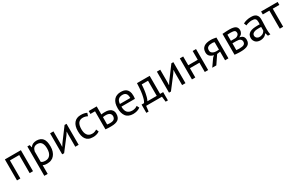

<svg xmlns="http://www.w3.org/2000/svg" viewBox="229 -2086 5961 3866"><g transform="rotate(-30 3209.5 -152.5)"><path d="M369.1 0Q388.7 0 447.3 0Q447.3 -122.1 447.3 -488.3Q354.5 -488.3 75.2 -488.3Q75.2 -366.2 75.2 0Q94.7 0 153.3 0Q153.3 -105.5 153.3 -419.9Q207 -419.9 369.1 -419.9Q369.1 -315.4 369.1 0Z M597.7 195.3Q617.2 195.3 675.8 195.3Q675.8 144.5 675.8 -7.8Q687.5 -2 699.2 2Q710 5.9 720.7 7.8Q731.4 9.8 745.1 10.7Q759.8 11.7 778.3 11.7Q803.7 11.7 826.2 6.8Q849.6 2.9 870.1 -6.8Q890.6 -15.6 909.2 -28.3Q926.8 -42 941.4 -59.6Q956.1 -76.2 966.8 -96.7Q978.5 -117.2 986.3 -142.6Q994.1 -167 999 -195.3Q1002.9 -222.7 1002.9 -253.9Q1002.9 -319.3 991.2 -366.2Q978.5 -413.1 955.1 -441.4Q930.7 -470.7 894.5 -484.4Q857.4 -499 808.6 -499Q786.1 -499 765.6 -494.1Q745.1 -490.2 727.5 -481.4Q710 -472.7 695.3 -460Q680.7 -446.3 669.9 -429.7Q668.9 -429.7 666 -429.7Q662.1 -444.3 651.4 -488.3Q637.7 -488.3 597.7 -488.3Q597.7 -445.3 597.7 -360.4Q597.7 -274.4 597.7 -146.5Q597.7 -18.6 597.7 67.4Q597.7 153.3 597.7 195.3ZM853.5 -418.9Q865.2 -412.1 875 -403.3Q885.7 -394.5 892.6 -382.8Q899.4 -371.1 905.3 -357.4Q911.1 -342.8 915 -327.1Q918 -311.5 919.9 -293Q921.9 -274.4 921.9 -254.9Q921.9 -206.1 912.1 -168.9Q901.4 -130.9 881.8 -106.4Q862.3 -82 835.9 -69.3Q809.6 -56.6 775.4 -56.6Q756.8 -56.6 741.2 -58.6Q726.6 -59.6 715.8 -63.5Q704.1 -67.4 694.3 -72.3Q684.6 -77.1 675.8 -85Q675.8 -166 675.8 -327.1Q681.6 -353.5 691.4 -373Q701.2 -391.6 715.8 -405.3Q730.5 -418.9 750 -424.8Q769.5 -431.6 794.9 -431.6Q812.5 -431.6 827.1 -427.7Q841.8 -424.8 853.5 -418.9Z M1430.7 0Q1450.2 0 1508.8 0Q1508.8 -122.1 1508.8 -488.3Q1497.1 -488.3 1462.9 -488.3Q1408.2 -414.1 1243.2 -193.4Q1233.4 -178.7 1205.1 -132.8Q1204.1 -132.8 1201.2 -132.8Q1202.1 -147.5 1204.1 -190.4Q1204.1 -264.6 1204.1 -488.3Q1184.6 -488.3 1126 -488.3Q1126 -366.2 1126 0Q1136.7 0 1170.9 0Q1225.6 -72.3 1390.6 -287.1Q1400.4 -302.7 1430.7 -349.6Q1431.6 -349.6 1433.6 -349.6Q1432.6 -335 1430.7 -289.1Q1430.7 -216.8 1430.7 0Z M1966.8 -91.8Q1958 -84 1946.3 -78.1Q1934.6 -72.3 1920.9 -67.4Q1907.2 -61.5 1891.6 -58.6Q1876 -56.6 1858.4 -56.6Q1837.9 -56.6 1820.3 -60.5Q1802.7 -64.5 1789.1 -72.3Q1775.4 -79.1 1763.7 -89.8Q1752.9 -99.6 1744.1 -113.3Q1735.4 -127 1729.5 -141.6Q1723.6 -156.2 1719.7 -172.9Q1715.8 -189.5 1714.8 -207Q1712.9 -224.6 1712.9 -244.1Q1712.9 -337.9 1747.1 -384.8Q1782.2 -431.6 1851.6 -431.6Q1867.2 -431.6 1881.8 -429.7Q1896.5 -427.7 1910.2 -423.8Q1923.8 -419.9 1935.5 -415Q1948.2 -410.2 1960 -404.3Q1960 -404.3 1960 -405.3Q1960 -405.3 1960 -406.2Q1960 -406.2 1960.9 -407.2Q1960.9 -407.2 1960.9 -408.2Q1960.9 -408.2 1960.9 -409.2Q1960.9 -410.2 1961.9 -411.1Q1961.9 -411.1 1961.9 -412.1Q1961.9 -412.1 1962.9 -413.1Q1962.9 -413.1 1962.9 -414.1Q1962.9 -414.1 1962.9 -415Q1962.9 -415 1963.9 -416Q1963.9 -416 1963.9 -417Q1963.9 -417 1963.9 -417Q1963.9 -417 1963.9 -418Q1963.9 -418 1964.8 -418.9Q1964.8 -418.9 1964.8 -420.9Q1964.8 -420.9 1965.8 -421.9Q1965.8 -421.9 1965.8 -422.9Q1965.8 -422.9 1965.8 -422.9Q1965.8 -422.9 1965.8 -423.8Q1965.8 -423.8 1966.8 -425.8Q1966.8 -425.8 1966.8 -426.8Q1966.8 -426.8 1967.8 -427.7Q1967.8 -427.7 1967.8 -427.7Q1967.8 -428.7 1967.8 -429.7Q1967.8 -429.7 1968.8 -430.7Q1968.8 -430.7 1968.8 -430.7Q1968.8 -431.6 1968.8 -432.6Q1968.8 -432.6 1969.7 -433.6Q1969.7 -433.6 1969.7 -433.6Q1969.7 -434.6 1969.7 -435.5Q1969.7 -435.5 1969.7 -435.5Q1969.7 -436.5 1970.7 -437.5Q1970.7 -437.5 1970.7 -438.5Q1970.7 -438.5 1971.7 -439.5Q1971.7 -439.5 1971.7 -440.4Q1971.7 -440.4 1971.7 -441.4Q1971.7 -441.4 1971.7 -441.4Q1971.7 -441.4 1972.7 -443.4Q1972.7 -443.4 1972.7 -444.3Q1972.7 -444.3 1973.6 -445.3Q1973.6 -445.3 1973.6 -446.3Q1973.6 -446.3 1973.6 -447.3Q1973.6 -447.3 1974.6 -448.2Q1974.6 -448.2 1974.6 -449.2Q1974.6 -449.2 1974.6 -450.2Q1974.6 -450.2 1975.6 -451.2Q1975.6 -451.2 1975.6 -452.1Q1975.6 -452.1 1975.6 -453.1Q1975.6 -453.1 1975.6 -453.1Q1975.6 -453.1 1976.6 -455.1Q1976.6 -455.1 1976.6 -456.1Q1976.6 -456.1 1977.5 -457Q1977.5 -457 1977.5 -458Q1977.5 -458 1977.5 -459Q1977.5 -459 1978.5 -460Q1978.5 -460 1978.5 -460.9Q1978.5 -460.9 1978.5 -460.9Q1978.5 -460.9 1979.5 -462.9Q1979.5 -462.9 1979.5 -463.9Q1979.5 -463.9 1979.5 -463.9Q1979.5 -464.8 1980.5 -465.8Q1980.5 -465.8 1980.5 -466.8Q1980.5 -466.8 1980.5 -467.8Q1980.5 -467.8 1981.4 -468.8Q1981.4 -468.8 1981.4 -469.7Q1981.4 -469.7 1981.4 -470.7Q1981.4 -470.7 1982.4 -471.7Q1969.7 -478.5 1954.1 -483.4Q1939.5 -488.3 1922.9 -492.2Q1906.2 -496.1 1886.7 -498Q1867.2 -500 1843.8 -500Q1792 -500 1752.9 -483.4Q1713.9 -466.8 1686.5 -433.6Q1659.2 -400.4 1645.5 -353.5Q1631.8 -305.7 1631.8 -244.1Q1631.8 -214.8 1634.8 -188.5Q1636.7 -162.1 1642.6 -138.7Q1648.4 -115.2 1657.2 -94.7Q1666 -74.2 1678.7 -57.6Q1691.4 -41 1707 -27.3Q1723.6 -14.6 1743.2 -5.9Q1761.7 2.9 1786.1 6.8Q1810.5 11.7 1838.9 11.7Q1861.3 11.7 1881.8 9.8Q1902.3 6.8 1922.9 1Q1942.4 -4.9 1960 -12.7Q1977.5 -21.5 1992.2 -32.2Q1992.2 -32.2 1991.2 -33.2Q1991.2 -33.2 1990.2 -34.2Q1990.2 -34.2 1990.2 -35.2Q1990.2 -35.2 1990.2 -36.1Q1990.2 -36.1 1989.3 -37.1Q1989.3 -37.1 1989.3 -38.1Q1989.3 -38.1 1988.3 -39.1Q1988.3 -39.1 1988.3 -40Q1988.3 -40 1988.3 -41Q1988.3 -41 1987.3 -42Q1987.3 -42 1987.3 -43Q1987.3 -43 1986.3 -43.9Q1986.3 -43.9 1986.3 -43.9Q1986.3 -43.9 1986.3 -44.9Q1986.3 -44.9 1985.4 -45.9Q1985.4 -45.9 1985.4 -47.9Q1985.4 -47.9 1984.4 -48.8Q1984.4 -48.8 1984.4 -49.8Q1984.4 -49.8 1983.4 -49.8Q1983.4 -49.8 1983.4 -50.8Q1983.4 -50.8 1982.4 -52.7Q1982.4 -52.7 1982.4 -53.7Q1982.4 -53.7 1982.4 -53.7Q1982.4 -53.7 1981.4 -55.7Q1981.4 -55.7 1981.4 -56.6Q1981.4 -56.6 1980.5 -56.6Q1980.5 -56.6 1980.5 -57.6Q1980.5 -57.6 1980.5 -58.6Q1980.5 -58.6 1980.5 -59.6Q1980.5 -59.6 1979.5 -59.6Q1979.5 -59.6 1979.5 -60.5Q1979.5 -60.5 1979.5 -61.5Q1979.5 -61.5 1978.5 -61.5Q1978.5 -61.5 1978.5 -62.5Q1978.5 -62.5 1978.5 -63.5Q1978.5 -63.5 1977.5 -63.5Q1977.5 -63.5 1977.5 -64.5Q1977.5 -64.5 1977.5 -65.4Q1977.5 -65.4 1976.6 -66.4Q1976.6 -66.4 1976.6 -67.4Q1976.6 -67.4 1976.6 -68.4Q1976.6 -68.4 1975.6 -69.3Q1975.6 -69.3 1975.6 -70.3Q1975.6 -70.3 1974.6 -71.3Q1974.6 -71.3 1974.6 -71.3Q1974.6 -71.3 1974.6 -72.3Q1974.6 -72.3 1974.6 -73.2Q1974.6 -73.2 1973.6 -74.2Q1973.6 -74.2 1973.6 -75.2Q1973.6 -75.2 1972.7 -76.2Q1972.7 -76.2 1972.7 -77.1Q1972.7 -77.1 1971.7 -78.1Q1971.7 -78.1 1971.7 -79.1Q1971.7 -79.1 1970.7 -80.1Q1970.7 -80.1 1970.7 -81.1Q1970.7 -81.1 1970.7 -82Q1970.7 -82 1969.7 -83Q1969.7 -83 1969.7 -84Q1969.7 -84 1968.8 -85Q1968.8 -85 1968.8 -86.9Q1968.8 -86.9 1967.8 -87.9Q1967.8 -87.9 1967.8 -88.9Q1967.8 -88.9 1966.8 -89.8Q1966.8 -90.8 1966.8 -91.8Z M2210.9 -237.3Q2219.7 -239.3 2228.5 -241.2Q2237.3 -242.2 2247.1 -243.2Q2255.9 -243.2 2264.6 -244.1Q2273.4 -244.1 2282.2 -244.1Q2312.5 -244.1 2334 -237.3Q2356.4 -231.4 2370.1 -218.8Q2384.8 -206.1 2391.6 -189.5Q2398.4 -173.8 2398.4 -154.3Q2398.4 -132.8 2390.6 -115.2Q2383.8 -97.7 2369.1 -85.9Q2354.5 -74.2 2332 -68.4Q2309.6 -62.5 2278.3 -62.5Q2263.7 -62.5 2246.1 -63.5Q2229.5 -65.4 2210 -68.4Q2210 -100.6 2210 -128.9Q2210 -158.2 2210.9 -183.6Q2210.9 -198.2 2210.9 -211.9Q2210.9 -225.6 2210.9 -237.3ZM2210 -488.3Q2164.1 -488.3 2024.4 -488.3Q2024.4 -470.7 2024.4 -419.9Q2051.8 -419.9 2131.8 -419.9Q2131.8 -315.4 2131.8 0Q2149.4 1 2166 2.9Q2181.6 3.9 2197.3 4.9Q2212.9 5.9 2229.5 5.9Q2245.1 5.9 2260.7 5.9Q2317.4 5.9 2358.4 -3.9Q2400.4 -13.7 2426.8 -34.2Q2453.1 -53.7 2465.8 -85.9Q2479.5 -118.2 2479.5 -163.1Q2479.5 -177.7 2477.5 -192.4Q2474.6 -206.1 2469.7 -219.7Q2464.8 -233.4 2457 -244.1Q2449.2 -255.9 2437.5 -265.6Q2427.7 -276.4 2413.1 -283.2Q2398.4 -291 2380.9 -296.9Q2363.3 -302.7 2341.8 -305.7Q2320.3 -307.6 2294.9 -307.6Q2285.2 -307.6 2275.4 -307.6Q2264.6 -307.6 2254.9 -306.6Q2245.1 -305.7 2233.4 -304.7Q2221.7 -302.7 2210 -300.8Q2210 -363.3 2210 -488.3Z M2912.1 -95.7Q2903.3 -87.9 2890.6 -81.1Q2877.9 -74.2 2862.3 -68.4Q2845.7 -62.5 2828.1 -59.6Q2811.5 -56.6 2794.9 -56.6Q2773.4 -56.6 2755.9 -59.6Q2737.3 -62.5 2722.7 -68.4Q2708 -74.2 2696.3 -83Q2683.6 -91.8 2674.8 -102.5Q2665 -114.3 2658.2 -128.9Q2652.3 -142.6 2647.5 -159.2Q2642.6 -175.8 2640.6 -195.3Q2638.7 -213.9 2638.7 -235.4Q2743.2 -235.4 2952.1 -235.4Q2955.1 -254.9 2957 -272.5Q2958 -290 2958 -306.6Q2958 -336.9 2954.1 -362.3Q2949.2 -387.7 2941.4 -406.2Q2932.6 -424.8 2921.9 -439.5Q2912.1 -453.1 2898.4 -463.9Q2885.7 -474.6 2870.1 -481.4Q2854.5 -488.3 2838.9 -492.2Q2822.3 -496.1 2805.7 -497.1Q2788.1 -499 2771.5 -499Q2720.7 -499 2680.7 -482.4Q2639.6 -466.8 2612.3 -433.6Q2585 -401.4 2570.3 -353.5Q2556.6 -305.7 2556.6 -243.2Q2556.6 -213.9 2559.6 -187.5Q2563.5 -161.1 2569.3 -137.7Q2576.2 -114.3 2585.9 -93.8Q2595.7 -74.2 2608.4 -56.6Q2621.1 -40 2638.7 -27.3Q2655.3 -14.6 2675.8 -5.9Q2696.3 2.9 2720.7 7.8Q2744.1 12.7 2772.5 12.7Q2796.9 12.7 2821.3 8.8Q2845.7 5.9 2867.2 -1Q2889.6 -8.8 2907.2 -17.6Q2925.8 -26.4 2940.4 -38.1Q2940.4 -39.1 2940.4 -40Q2940.4 -40 2939.5 -41Q2939.5 -41 2939.5 -42Q2939.5 -42 2938.5 -43Q2938.5 -43.9 2937.5 -44.9Q2937.5 -44.9 2937.5 -45.9Q2937.5 -45.9 2936.5 -46.9Q2936.5 -46.9 2936.5 -47.9Q2936.5 -47.9 2935.5 -48.8Q2935.5 -48.8 2935.5 -49.8Q2935.5 -49.8 2934.6 -49.8Q2934.6 -49.8 2934.6 -50.8Q2934.6 -50.8 2933.6 -51.8Q2933.6 -51.8 2932.6 -53.7Q2932.6 -53.7 2932.6 -54.7Q2932.6 -54.7 2932.6 -55.7Q2932.6 -55.7 2931.6 -55.7Q2931.6 -55.7 2931.6 -56.6Q2931.6 -56.6 2930.7 -57.6Q2930.7 -57.6 2930.7 -58.6Q2930.7 -58.6 2930.7 -59.6Q2930.7 -59.6 2929.7 -59.6Q2929.7 -59.6 2928.7 -61.5Q2928.7 -61.5 2928.7 -62.5Q2928.7 -62.5 2928.7 -62.5Q2928.7 -62.5 2927.7 -63.5Q2927.7 -63.5 2927.7 -64.5Q2927.7 -64.5 2926.8 -65.4Q2926.8 -65.4 2926.8 -65.4Q2926.8 -66.4 2925.8 -67.4Q2925.8 -67.4 2925.8 -67.4Q2925.8 -67.4 2924.8 -69.3Q2924.8 -69.3 2924.8 -69.3Q2924.8 -69.3 2923.8 -71.3Q2923.8 -71.3 2923.8 -71.3Q2923.8 -71.3 2923.8 -72.3Q2923.8 -72.3 2922.9 -73.2Q2922.9 -73.2 2922.9 -73.2Q2922.9 -73.2 2922.9 -74.2Q2922.9 -74.2 2921.9 -75.2Q2921.9 -75.2 2921.9 -76.2Q2921.9 -76.2 2921.9 -76.2Q2921.9 -77.1 2920.9 -78.1Q2920.9 -78.1 2919.9 -79.1Q2919.9 -80.1 2918.9 -81.1Q2918.9 -81.1 2918 -82Q2918 -82 2918 -83Q2918 -83 2917 -84Q2917 -84 2917 -85Q2917 -85 2916 -85.9Q2916 -85.9 2916 -86.9Q2916 -86.9 2915 -87.9Q2915 -87.9 2915 -88.9Q2915 -89.8 2914.1 -90.8Q2914.1 -90.8 2913.1 -91.8Q2913.1 -91.8 2913.1 -92.8Q2913.1 -92.8 2912.1 -93.8Q2912.1 -93.8 2912.1 -95.7ZM2852.5 -401.4Q2867.2 -386.7 2874 -360.4Q2880.9 -334 2880.9 -296.9Q2799.8 -296.9 2638.7 -296.9Q2642.6 -333 2652.3 -359.4Q2663.1 -385.7 2680.7 -400.4Q2698.2 -416 2720.7 -422.9Q2744.1 -430.7 2773.4 -430.7Q2798.8 -430.7 2819.3 -423.8Q2838.9 -416 2852.5 -401.4Z M3512.7 -68.4Q3495.1 -68.4 3441.4 -68.4Q3441.4 -173.8 3441.4 -488.3Q3368.2 -488.3 3146.5 -488.3Q3145.5 -436.5 3141.6 -391.6Q3138.7 -346.7 3134.8 -309.6Q3130.9 -272.5 3125 -241.2Q3119.1 -209 3113.3 -184.6Q3107.4 -160.2 3101.6 -139.6Q3094.7 -120.1 3088.9 -106.4Q3082 -92.8 3077.1 -83Q3072.3 -73.2 3068.4 -68.4Q3048.8 -68.4 3010.7 -68.4Q3010.7 -20.5 3010.7 124Q3023.4 124 3063.5 124Q3067.4 92.8 3078.1 0Q3169.9 0 3445.3 0Q3449.2 31.2 3460 124Q3473.6 124 3512.7 124Q3512.7 112.3 3512.7 87.9Q3512.7 64.5 3512.7 28.3Q3512.7 -7.8 3512.7 -32.2Q3512.7 -55.7 3512.7 -68.4ZM3146.5 -68.4Q3154.3 -84 3162.1 -101.6Q3168.9 -120.1 3175.8 -141.6Q3181.6 -163.1 3186.5 -186.5Q3191.4 -209 3196.3 -232.4Q3201.2 -257.8 3204.1 -281.2Q3207 -305.7 3210 -330.1Q3211.9 -354.5 3213.9 -376Q3215.8 -398.4 3216.8 -418.9Q3265.6 -418.9 3363.3 -418.9Q3363.3 -331.1 3363.3 -67.4Q3361.3 -67.4 3353.5 -67.4Q3353.5 -67.4 3352.5 -67.4Q3352.5 -67.4 3351.6 -67.4Q3351.6 -67.4 3350.6 -67.4Q3350.6 -67.4 3349.6 -67.4Q3349.6 -67.4 3348.6 -67.4Q3348.6 -67.4 3347.7 -67.4Q3347.7 -67.4 3346.7 -67.4Q3346.7 -67.4 3345.7 -67.4Q3345.7 -67.4 3343.8 -67.4Q3343.8 -67.4 3342.8 -67.4Q3342.8 -67.4 3341.8 -67.4Q3341.8 -67.4 3340.8 -67.4Q3340.8 -67.4 3339.8 -67.4Q3339.8 -67.4 3338.9 -67.4Q3338.9 -67.4 3337.9 -67.4Q3337.9 -67.4 3336.9 -67.4Q3336.9 -67.4 3335.9 -67.4Q3335.9 -67.4 3335 -67.4Q3335 -67.4 3334 -67.4Q3334 -67.4 3333 -67.4Q3333 -67.4 3332 -67.4Q3332 -67.4 3331.1 -67.4Q3330.1 -67.4 3329.1 -67.4Q3329.1 -67.4 3328.1 -67.4Q3328.1 -67.4 3327.1 -67.4Q3327.1 -67.4 3326.2 -67.4Q3326.2 -67.4 3325.2 -67.4Q3325.2 -67.4 3324.2 -67.4Q3324.2 -67.4 3323.2 -67.4Q3323.2 -67.4 3322.3 -67.4Q3322.3 -67.4 3321.3 -67.4Q3321.3 -67.4 3320.3 -67.4Q3319.3 -67.4 3318.4 -67.4Q3318.4 -67.4 3317.4 -67.4Q3317.4 -67.4 3316.4 -67.4Q3316.4 -67.4 3315.4 -67.4Q3315.4 -67.4 3314.5 -67.4Q3314.5 -67.4 3313.5 -67.4Q3313.5 -67.4 3312.5 -67.4Q3312.5 -67.4 3311.5 -67.4Q3311.5 -67.4 3310.5 -67.4Q3310.5 -67.4 3308.6 -67.4Q3308.6 -67.4 3307.6 -67.4Q3307.6 -67.4 3306.6 -67.4Q3306.6 -67.4 3305.7 -67.4Q3305.7 -67.4 3304.7 -67.4Q3304.7 -67.4 3303.7 -67.4Q3303.7 -67.4 3302.7 -67.4Q3302.7 -67.4 3301.8 -67.4Q3301.8 -67.4 3300.8 -67.4Q3300.8 -67.4 3298.8 -67.4Q3298.8 -67.4 3297.9 -67.4Q3297.9 -67.4 3296.9 -67.4Q3296.9 -67.4 3295.9 -67.4Q3295.9 -67.4 3294.9 -67.4Q3294.9 -67.4 3293.9 -67.4Q3293.9 -67.4 3293 -67.4Q3293 -67.4 3291 -67.4Q3291 -67.4 3290 -67.4Q3290 -67.4 3289.1 -67.4Q3289.1 -67.4 3288.1 -67.4Q3288.1 -67.4 3287.1 -67.4Q3287.1 -67.4 3286.1 -67.4Q3286.1 -67.4 3285.2 -67.4Q3285.2 -67.4 3284.2 -67.4Q3283.2 -67.4 3282.2 -67.4Q3282.2 -67.4 3281.2 -67.4Q3281.2 -67.4 3280.3 -67.4Q3280.3 -67.4 3279.3 -67.4Q3279.3 -67.4 3278.3 -67.4Q3278.3 -67.4 3277.3 -67.4Q3277.3 -67.4 3276.4 -67.4Q3276.4 -67.4 3275.4 -67.4Q3274.4 -67.4 3273.4 -67.4Q3273.4 -67.4 3272.5 -67.4Q3272.5 -67.4 3271.5 -67.4Q3271.5 -67.4 3270.5 -67.4Q3270.5 -67.4 3269.5 -67.4Q3269.5 -67.4 3268.6 -67.4Q3268.6 -67.4 3267.6 -67.4Q3267.6 -67.4 3266.6 -67.4Q3266.6 -67.4 3265.6 -67.4Q3265.6 -67.4 3264.6 -67.4Q3264.6 -67.4 3263.7 -67.4Q3263.7 -67.4 3262.7 -67.4Q3262.7 -67.4 3261.7 -67.4Q3261.7 -67.4 3260.7 -67.4Q3260.7 -67.4 3259.8 -67.4Q3259.8 -67.4 3258.8 -67.4Q3258.8 -67.4 3257.8 -67.4Q3257.8 -67.4 3256.8 -67.4Q3256.8 -67.4 3255.9 -67.4Q3255.9 -67.4 3254.9 -67.4Q3254.9 -67.4 3253.9 -67.4Q3253.9 -67.4 3252.9 -67.4Q3252.9 -67.4 3252 -67.4Q3252 -67.4 3251 -67.4Q3251 -67.4 3250 -67.4Q3250 -67.4 3249 -67.4Q3249 -67.4 3248 -67.4Q3248 -67.4 3247.1 -67.4Q3247.1 -67.4 3246.1 -67.4Q3246.1 -67.4 3245.1 -67.4Q3244.1 -67.4 3243.2 -67.4Q3243.2 -67.4 3242.2 -67.4Q3242.2 -67.4 3241.2 -67.4Q3241.2 -67.4 3240.2 -67.4Q3240.2 -67.4 3239.3 -67.4Q3239.3 -67.4 3238.3 -67.4Q3238.3 -67.4 3237.3 -67.4Q3237.3 -67.4 3236.3 -67.4Q3236.3 -67.4 3235.4 -67.4Q3235.4 -67.4 3234.4 -67.4Q3234.4 -67.4 3233.4 -67.4Q3233.4 -67.4 3232.4 -67.4Q3232.4 -67.4 3231.4 -67.4Q3231.4 -67.4 3230.5 -67.4Q3230.5 -67.4 3229.5 -67.4Q3229.5 -67.4 3228.5 -67.4Q3228.5 -67.4 3227.5 -67.4Q3227.5 -67.4 3226.6 -67.4Q3226.6 -67.4 3225.6 -67.4Q3225.6 -67.4 3224.6 -67.4Q3224.6 -67.4 3223.6 -67.4Q3223.6 -67.4 3222.7 -67.4Q3222.7 -67.4 3221.7 -67.4Q3221.7 -67.4 3220.7 -67.4Q3220.7 -67.4 3219.7 -67.4Q3219.7 -67.4 3218.8 -67.4Q3218.8 -67.4 3217.8 -67.4Q3217.8 -67.4 3216.8 -67.4Q3216.8 -67.4 3215.8 -67.4Q3215.8 -67.4 3214.8 -67.4Q3214.8 -67.4 3213.9 -67.4Q3213.9 -67.4 3212.9 -67.4Q3212.9 -67.4 3211.9 -67.4Q3211.9 -67.4 3210.9 -67.4Q3210.9 -67.4 3210 -67.4Q3210 -67.4 3209 -67.4Q3209 -67.4 3208 -67.4Q3208 -67.4 3207 -67.4Q3207 -67.4 3206.1 -67.4Q3206.1 -67.4 3205.1 -67.4Q3205.1 -67.4 3204.1 -67.4Q3204.1 -67.4 3203.1 -67.4Q3203.1 -67.4 3202.1 -67.4Q3202.1 -67.4 3201.2 -67.4Q3201.2 -67.4 3200.2 -67.4Q3200.2 -67.4 3199.2 -67.4Q3199.2 -67.4 3198.2 -67.4Q3198.2 -67.4 3197.3 -67.4Q3197.3 -67.4 3196.3 -67.4Q3196.3 -67.4 3195.3 -67.4Q3195.3 -67.4 3194.3 -67.4Q3194.3 -67.4 3193.4 -67.4Q3193.4 -67.4 3192.4 -67.4Q3192.4 -67.4 3191.4 -67.4Q3191.4 -67.4 3190.4 -67.4Q3190.4 -67.4 3189.5 -67.4Q3189.5 -67.4 3188.5 -67.4Q3188.5 -67.4 3187.5 -67.4Q3187.5 -67.4 3186.5 -67.4Q3186.5 -67.4 3185.5 -67.4Q3185.5 -67.4 3184.6 -67.4Q3184.6 -67.4 3183.6 -67.4Q3183.6 -67.4 3182.6 -67.4Q3182.6 -67.4 3181.6 -67.4Q3181.6 -67.4 3180.7 -67.4Q3180.7 -67.4 3179.7 -67.4Q3179.7 -67.4 3178.7 -67.4Q3178.7 -67.4 3177.7 -67.4Q3177.7 -67.4 3176.8 -67.4Q3176.8 -67.4 3175.8 -67.4Q3175.8 -67.4 3174.8 -67.4Q3174.8 -67.4 3173.8 -67.4Q3173.8 -67.4 3172.9 -67.4Q3172.9 -67.4 3171.9 -67.4Q3171.9 -67.4 3170.9 -67.4Q3170.9 -67.4 3169.9 -67.4Q3169.9 -67.4 3168.9 -67.4Q3168.9 -67.4 3168.9 -67.4Q3168.9 -67.4 3168 -67.4Q3168 -67.4 3167 -67.4Q3167 -67.4 3166 -67.4Q3166 -67.4 3165 -67.4Q3165 -67.4 3164.1 -67.4Q3164.1 -67.4 3163.1 -67.4Q3163.1 -67.4 3162.1 -67.4Q3162.1 -67.4 3161.1 -67.4Q3161.1 -67.4 3160.2 -67.4Q3160.2 -67.4 3159.2 -67.4Q3159.2 -67.4 3158.2 -67.4Q3158.2 -67.4 3157.2 -67.4Q3157.2 -67.4 3156.2 -67.4Q3155.3 -67.4 3154.3 -67.4Q3154.3 -67.4 3153.3 -67.4Q3153.3 -67.4 3152.3 -67.4Q3152.3 -67.4 3151.4 -67.4Q3151.4 -67.4 3150.4 -67.4Q3150.4 -67.4 3149.4 -67.4Q3149.4 -67.4 3148.4 -67.4Q3148.4 -67.4 3147.5 -67.4Q3147.5 -67.4 3146.5 -67.4Q3146.5 -67.4 3146.5 -68.4Z M3914.1 0Q3933.6 0 3992.2 0Q3992.2 -122.1 3992.2 -488.3Q3980.5 -488.3 3946.3 -488.3Q3891.6 -414.1 3726.6 -193.4Q3716.8 -178.7 3688.5 -132.8Q3687.5 -132.8 3684.6 -132.8Q3685.5 -147.5 3687.5 -190.4Q3687.5 -264.6 3687.5 -488.3Q3668 -488.3 3609.4 -488.3Q3609.4 -366.2 3609.4 0Q3620.1 0 3654.3 0Q3709 -72.3 3874 -287.1Q3883.8 -302.7 3914.1 -349.6Q3915 -349.6 3917 -349.6Q3916 -335 3914.1 -289.1Q3914.1 -216.8 3914.1 0Z M4441.4 0Q4460.9 0 4519.5 0Q4519.5 -122.1 4519.5 -488.3Q4500 -488.3 4441.4 -488.3Q4441.4 -437.5 4441.4 -284.2Q4385.7 -284.2 4220.7 -284.2Q4220.7 -335 4220.7 -488.3Q4201.2 -488.3 4142.6 -488.3Q4142.6 -366.2 4142.6 0Q4162.1 0 4220.7 0Q4220.7 -53.7 4220.7 -215.8Q4275.4 -215.8 4441.4 -215.8Q4441.4 -162.1 4441.4 0Z M4913.1 0Q4932.6 0 4991.2 0Q4991.2 -121.1 4991.2 -484.4Q4975.6 -487.3 4960.9 -489.3Q4945.3 -492.2 4929.7 -495.1Q4914.1 -497.1 4896.5 -499Q4879.9 -500 4862.3 -500Q4836.9 -500 4815.4 -497.1Q4793 -495.1 4774.4 -490.2Q4754.9 -486.3 4738.3 -478.5Q4720.7 -471.7 4707 -460.9Q4692.4 -450.2 4681.6 -437.5Q4670.9 -424.8 4663.1 -409.2Q4656.2 -392.6 4652.3 -374Q4648.4 -355.5 4648.4 -334Q4648.4 -305.7 4657.2 -282.2Q4666 -259.8 4683.6 -243.2Q4701.2 -227.5 4722.7 -216.8Q4745.1 -206.1 4770.5 -202.1Q4757.8 -190.4 4731.4 -166Q4702.1 -124 4614.3 1Q4637.7 1 4709 1Q4741.2 -46.9 4837.9 -189.5Q4856.4 -192.4 4913.1 -201.2Q4913.1 -188.5 4913.1 -164.1Q4913.1 -138.7 4913.1 -100.6Q4913.1 -62.5 4913.1 -37.1Q4913.1 -12.7 4913.1 0ZM4913.1 -247.1Q4903.3 -247.1 4895.5 -247.1Q4887.7 -246.1 4882.8 -246.1Q4877 -246.1 4873 -246.1Q4869.1 -245.1 4866.2 -245.1Q4863.3 -245.1 4858.4 -245.1Q4857.4 -245.1 4855.5 -245.1Q4827.1 -245.1 4803.7 -251Q4781.2 -257.8 4763.7 -269.5Q4746.1 -281.2 4737.3 -297.9Q4729.5 -315.4 4729.5 -336.9Q4729.5 -362.3 4737.3 -379.9Q4745.1 -397.5 4761.7 -408.2Q4778.3 -419.9 4801.8 -425.8Q4826.2 -430.7 4857.4 -430.7Q4863.3 -430.7 4870.1 -430.7Q4877 -430.7 4884.8 -428.7Q4892.6 -426.8 4899.4 -425.8Q4906.2 -423.8 4913.1 -420.9Q4913.1 -387.7 4913.1 -358.4Q4913.1 -328.1 4913.1 -301.8Q4913.1 -286.1 4913.1 -273.4Q4913.1 -259.8 4913.1 -247.1Z M5133.8 -1Q5150.4 1 5168 2Q5185.5 3.9 5203.1 4.9Q5220.7 5.9 5240.2 6.8Q5258.8 6.8 5279.3 6.8Q5334 6.8 5374 -2Q5415 -9.8 5443.4 -27.3Q5470.7 -43.9 5484.4 -72.3Q5498 -99.6 5498 -137.7Q5498 -162.1 5492.2 -181.6Q5486.3 -201.2 5474.6 -215.8Q5462.9 -230.5 5442.4 -240.2Q5421.9 -250 5393.6 -255.9Q5393.6 -256.8 5393.6 -259.8Q5416 -266.6 5432.6 -279.3Q5449.2 -291 5459 -307.6Q5468.8 -324.2 5474.6 -340.8Q5479.5 -357.4 5479.5 -374Q5479.5 -405.3 5468.8 -427.7Q5458 -450.2 5437.5 -464.8Q5416 -479.5 5381.8 -486.3Q5347.7 -494.1 5298.8 -494.1Q5271.5 -494.1 5248 -493.2Q5224.6 -493.2 5205.1 -491.2Q5186.5 -489.3 5168 -488.3Q5150.4 -487.3 5133.8 -486.3Q5133.8 -324.2 5133.8 -1ZM5211.9 -221.7Q5233.4 -221.7 5297.9 -221.7Q5332 -221.7 5355.5 -216.8Q5378.9 -210.9 5392.6 -200.2Q5406.2 -189.5 5413.1 -174.8Q5419.9 -160.2 5419.9 -142.6Q5419.9 -120.1 5412.1 -104.5Q5403.3 -88.9 5387.7 -79.1Q5372.1 -70.3 5347.7 -65.4Q5323.2 -60.5 5290 -60.5Q5278.3 -60.5 5267.6 -60.5Q5256.8 -61.5 5248 -61.5Q5239.3 -62.5 5229.5 -63.5Q5220.7 -63.5 5210.9 -64.5Q5210.9 -74.2 5210.9 -94.7Q5210.9 -114.3 5211.9 -143.6Q5211.9 -172.9 5211.9 -192.4Q5211.9 -211.9 5211.9 -221.7ZM5210.9 -281.2Q5210.9 -316.4 5210.9 -422.9Q5219.7 -423.8 5228.5 -423.8Q5237.3 -424.8 5246.1 -424.8Q5254.9 -425.8 5267.6 -425.8Q5279.3 -425.8 5294.9 -425.8Q5324.2 -425.8 5344.7 -421.9Q5365.2 -418 5377 -411.1Q5388.7 -404.3 5394.5 -389.6Q5400.4 -376 5400.4 -356.4Q5400.4 -349.6 5398.4 -341.8Q5397.5 -335 5392.6 -327.1Q5388.7 -320.3 5382.8 -314.5Q5377.9 -308.6 5370.1 -302.7Q5364.3 -298.8 5356.4 -293.9Q5349.6 -290 5340.8 -287.1Q5333 -284.2 5324.2 -282.2Q5315.4 -281.2 5306.6 -281.2Q5303.7 -281.2 5297.9 -281.2Q5297.9 -281.2 5296.9 -281.2Q5296.9 -281.2 5295.9 -281.2Q5295.9 -281.2 5294.9 -281.2Q5294.9 -281.2 5293.9 -281.2Q5293.9 -281.2 5293 -281.2Q5293 -281.2 5291 -281.2Q5291 -281.2 5290 -281.2Q5290 -281.2 5289.1 -281.2Q5289.1 -281.2 5288.1 -281.2Q5288.1 -281.2 5287.1 -281.2Q5287.1 -281.2 5286.1 -281.2Q5286.1 -281.2 5285.2 -281.2Q5285.2 -281.2 5284.2 -281.2Q5283.2 -281.2 5282.2 -281.2Q5282.2 -281.2 5281.2 -281.2Q5281.2 -281.2 5280.3 -281.2Q5280.3 -281.2 5279.3 -281.2Q5279.3 -281.2 5278.3 -281.2Q5278.3 -281.2 5277.3 -281.2Q5277.3 -281.2 5276.4 -281.2Q5275.4 -281.2 5274.4 -281.2Q5274.4 -281.2 5273.4 -281.2Q5273.4 -281.2 5272.5 -281.2Q5272.5 -281.2 5271.5 -281.2Q5271.5 -281.2 5270.5 -281.2Q5270.5 -281.2 5269.5 -281.2Q5269.5 -281.2 5268.6 -281.2Q5267.6 -281.2 5266.6 -281.2Q5266.6 -281.2 5265.6 -281.2Q5265.6 -281.2 5264.6 -281.2Q5264.6 -281.2 5263.7 -281.2Q5263.7 -281.2 5262.7 -281.2Q5262.7 -281.2 5261.7 -281.2Q5261.7 -281.2 5260.7 -281.2Q5259.8 -281.2 5258.8 -281.2Q5258.8 -281.2 5257.8 -281.2Q5257.8 -281.2 5256.8 -281.2Q5256.8 -281.2 5255.9 -281.2Q5255.9 -281.2 5254.9 -281.2Q5254.9 -281.2 5253.9 -281.2Q5253.9 -281.2 5252.9 -281.2Q5252.9 -281.2 5252 -281.2Q5252 -281.2 5251 -281.2Q5251 -281.2 5250 -281.2Q5250 -281.2 5249 -281.2Q5249 -281.2 5249 -281.2Q5249 -281.2 5248 -281.2Q5248 -281.2 5247.1 -281.2Q5247.1 -281.2 5246.1 -281.2Q5246.1 -281.2 5245.1 -281.2Q5245.1 -281.2 5244.1 -281.2Q5244.1 -281.2 5243.2 -281.2Q5243.2 -281.2 5242.2 -281.2Q5242.2 -281.2 5241.2 -281.2Q5241.2 -281.2 5240.2 -281.2Q5240.2 -281.2 5239.3 -281.2Q5239.3 -281.2 5238.3 -281.2Q5238.3 -281.2 5237.3 -281.2Q5237.3 -281.2 5236.3 -281.2Q5236.3 -281.2 5235.4 -281.2Q5235.4 -281.2 5234.4 -281.2Q5233.4 -281.2 5232.4 -281.2Q5232.4 -281.2 5231.4 -281.2Q5231.4 -281.2 5230.5 -281.2Q5230.5 -281.2 5229.5 -281.2Q5229.5 -281.2 5228.5 -281.2Q5228.5 -281.2 5227.5 -281.2Q5227.5 -281.2 5226.6 -281.2Q5226.6 -281.2 5226.6 -281.2Q5226.6 -281.2 5225.6 -281.2Q5225.6 -281.2 5224.6 -281.2Q5224.6 -281.2 5223.6 -281.2Q5223.6 -281.2 5221.7 -281.2Q5221.7 -281.2 5220.7 -281.2Q5220.7 -281.2 5219.7 -281.2Q5219.7 -281.2 5219.7 -281.2Q5219.7 -281.2 5218.8 -281.2Q5217.8 -281.2 5216.8 -281.2Q5216.8 -281.2 5215.8 -281.2Q5215.8 -281.2 5214.8 -281.2Q5214.8 -281.2 5214.8 -281.2Q5214.8 -281.2 5212.9 -281.2Q5212.9 -281.2 5211.9 -281.2Q5211.9 -281.2 5210.9 -281.2Z M5637.7 -393.6Q5644.5 -397.5 5652.3 -400.4Q5660.2 -404.3 5668.9 -407.2Q5677.7 -410.2 5687.5 -413.1Q5696.3 -416 5706.1 -417Q5715.8 -419.9 5726.6 -421.9Q5736.3 -423.8 5746.1 -424.8Q5755.9 -425.8 5764.6 -426.8Q5773.4 -426.8 5781.2 -426.8Q5809.6 -426.8 5829.1 -421.9Q5849.6 -416 5859.4 -405.3Q5870.1 -395.5 5876 -376Q5880.9 -357.4 5880.9 -330.1Q5880.9 -318.4 5879.9 -304.7Q5879.9 -292 5877.9 -277.3Q5871.1 -279.3 5864.3 -279.3Q5858.4 -279.3 5851.6 -279.3Q5842.8 -279.3 5824.2 -279.3Q5797.9 -279.3 5773.4 -277.3Q5748 -276.4 5726.6 -272.5Q5705.1 -268.6 5685.5 -262.7Q5665 -255.9 5649.4 -247.1Q5633.8 -239.3 5622.1 -227.5Q5609.4 -216.8 5600.6 -202.1Q5591.8 -187.5 5587.9 -169.9Q5583 -152.3 5583 -129.9Q5583 -113.3 5585.9 -99.6Q5588.9 -85.9 5594.7 -72.3Q5600.6 -59.6 5608.4 -48.8Q5615.2 -38.1 5625 -28.3Q5634.8 -19.5 5646.5 -12.7Q5658.2 -5.9 5671.9 -1Q5685.5 2.9 5699.2 5.9Q5713.9 8.8 5729.5 8.8Q5745.1 8.8 5759.8 6.8Q5773.4 4.9 5785.2 2Q5797.9 -2 5808.6 -5.9Q5819.3 -10.7 5828.1 -14.6Q5837.9 -20.5 5845.7 -26.4Q5853.5 -32.2 5860.4 -39.1Q5867.2 -45.9 5872.1 -52.7Q5877 -58.6 5881.8 -65.4Q5883.8 -65.4 5886.7 -65.4Q5891.6 -48.8 5907.2 2.9Q5921.9 2.9 5964.8 2.9Q5960.9 -10.7 5958 -25.4Q5955.1 -40 5954.1 -56.6Q5952.1 -72.3 5952.1 -89.8Q5951.2 -107.4 5951.2 -125Q5951.2 -149.4 5952.1 -176.8Q5952.1 -203.1 5954.1 -230.5Q5955.1 -257.8 5956.1 -287.1Q5957 -315.4 5957 -344.7Q5957 -358.4 5956.1 -371.1Q5955.1 -383.8 5952.1 -397.5Q5949.2 -411.1 5944.3 -422.9Q5938.5 -434.6 5929.7 -445.3Q5921.9 -457 5911.1 -465.8Q5899.4 -474.6 5883.8 -481.4Q5868.2 -488.3 5847.7 -492.2Q5827.1 -495.1 5801.8 -495.1Q5775.4 -495.1 5750 -493.2Q5723.6 -490.2 5699.2 -484.4Q5674.8 -479.5 5653.3 -470.7Q5631.8 -462.9 5612.3 -451.2Q5612.3 -451.2 5613.3 -450.2Q5613.3 -450.2 5614.3 -449.2Q5614.3 -449.2 5614.3 -448.2Q5614.3 -448.2 5614.3 -447.3Q5614.3 -447.3 5615.2 -446.3Q5615.2 -446.3 5616.2 -444.3Q5616.2 -444.3 5616.2 -443.4Q5616.2 -443.4 5616.2 -442.4Q5616.2 -442.4 5617.2 -441.4Q5617.2 -441.4 5617.2 -440.4Q5617.2 -440.4 5618.2 -439.5Q5618.2 -439.5 5618.2 -439.5Q5618.2 -439.5 5618.2 -438.5Q5618.2 -438.5 5619.1 -437.5Q5619.1 -437.5 5619.1 -436.5Q5619.1 -436.5 5619.1 -435.5Q5619.1 -435.5 5620.1 -434.6Q5620.1 -434.6 5620.1 -433.6Q5620.1 -433.6 5620.1 -433.6Q5620.1 -433.6 5621.1 -432.6Q5621.1 -432.6 5621.1 -431.6Q5621.1 -431.6 5621.1 -430.7Q5621.1 -430.7 5622.1 -429.7Q5622.1 -429.7 5622.1 -429.7Q5622.1 -429.7 5623 -427.7Q5623 -427.7 5623 -426.8Q5623 -426.8 5623 -426.8Q5623 -425.8 5624 -424.8Q5624 -424.8 5624 -423.8Q5624 -423.8 5625 -422.9Q5625 -422.9 5625 -421.9Q5625 -421.9 5626 -420.9Q5626 -420.9 5626 -419.9Q5626 -419.9 5626 -418.9Q5626 -418.9 5627 -418Q5627 -418 5627 -418Q5627 -418 5627 -417Q5627 -417 5627 -417Q5627 -417 5627.9 -415Q5627.9 -415 5627.9 -414.1Q5627.9 -414.1 5628.9 -414.1Q5628.9 -414.1 5628.9 -413.1Q5628.9 -413.1 5628.9 -412.1Q5628.9 -412.1 5629.9 -411.1Q5629.9 -411.1 5629.9 -410.2Q5629.9 -410.2 5630.9 -409.2Q5630.9 -409.2 5630.9 -408.2Q5630.9 -408.2 5630.9 -407.2Q5630.9 -407.2 5631.8 -406.2Q5631.8 -406.2 5631.8 -405.3Q5631.8 -405.3 5632.8 -404.3Q5632.8 -404.3 5632.8 -403.3Q5632.8 -403.3 5633.8 -402.3Q5633.8 -402.3 5633.8 -401.4Q5633.8 -401.4 5633.8 -400.4Q5633.8 -400.4 5634.8 -399.4Q5634.8 -399.4 5634.8 -397.5Q5634.8 -397.5 5635.7 -396.5Q5635.7 -396.5 5635.7 -395.5Q5635.7 -395.5 5636.7 -394.5Q5636.7 -394.5 5637.7 -393.6ZM5688.5 -82Q5676.8 -92.8 5670.9 -107.4Q5664.1 -121.1 5664.1 -137.7Q5664.1 -150.4 5668 -160.2Q5670.9 -170.9 5677.7 -178.7Q5684.6 -186.5 5693.4 -192.4Q5702.1 -198.2 5711.9 -203.1Q5723.6 -208 5736.3 -211.9Q5749 -215.8 5763.7 -216.8Q5778.3 -218.8 5793 -218.8Q5807.6 -219.7 5822.3 -219.7Q5829.1 -219.7 5836.9 -219.7Q5843.8 -219.7 5850.6 -219.7Q5857.4 -219.7 5864.3 -218.8Q5871.1 -218.8 5877.9 -217.8Q5877.9 -190.4 5877.9 -136.7Q5876 -130.9 5872.1 -124Q5868.2 -118.2 5863.3 -110.4Q5858.4 -103.5 5851.6 -97.7Q5844.7 -90.8 5836.9 -85Q5829.1 -80.1 5820.3 -75.2Q5810.5 -71.3 5799.8 -67.4Q5790 -63.5 5777.3 -61.5Q5764.6 -59.6 5751 -59.6Q5731.4 -59.6 5716.8 -65.4Q5701.2 -71.3 5688.5 -82Z M6417 -488.3Q6321.3 -488.3 6032.2 -488.3Q6032.2 -470.7 6032.2 -419.9Q6070.3 -419.9 6185.5 -419.9Q6185.5 -315.4 6185.5 0Q6205.1 0 6263.7 0Q6263.7 -105.5 6263.7 -419.9Q6301.8 -419.9 6417 -419.9Q6417 -437.5 6417 -488.3Z"/></g></svg>

Font: Aptus Gothic JP
Style: Medium
Weight: 400
Designer: Fuminori Ogawa / Motoya
Version: Version 1